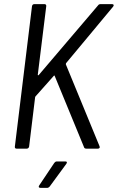

<svg xmlns="http://www.w3.org/2000/svg" viewBox="-20 -720 571 930"><path d="M60 0H110C115 0 120 -4 121 -10L150 -248C150 -250 151 -252 152 -253L240 -352C242 -355 244 -355 245 -352L387 -7C388 -2 393 0 398 0H454C462 0 465 -5 462 -12L299 -408C299 -410 299 -412 300 -414L528 -688C533 -694 531 -700 523 -700H468C463 -700 458 -699 455 -694L168 -357C166 -354 163 -355 163 -358L204 -690C205 -696 201 -700 196 -700H146C140 -700 136 -696 135 -690L52 -10C51 -4 54 0 60 0ZM176 190H209C213 190 218 187 221 183L301 74C306 67 305 62 297 62H255C250 62 246 65 243 69L170 178C165 185 168 190 176 190Z"/></svg>

Font: Barlow Semi Condensed
Style: Italic
Weight: 400
Width: 4
Italic angle: -7°
Designer: Jeremy Tribby
Foundry: Tribby Type
Version: Version 1.422;hotconv 1.0.109;makeotfexe 2.5.65596